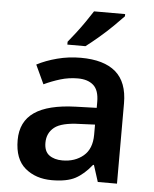

<svg xmlns="http://www.w3.org/2000/svg" viewBox="-54 -812 695 867"><g transform="rotate(5 293.0 -378.0)"><path d="M296 -552Q401 -552 454.5 -506Q508 -460 508 -364V0H421L397 -75H393Q358 -31 319.5 -10.5Q281 10 213 10Q140 10 92 -30.5Q44 -71 44 -157Q44 -241 105.5 -283.5Q167 -326 293 -330L387 -333V-360Q387 -413 361.5 -435.5Q336 -458 291 -458Q250 -458 212 -446.5Q174 -435 138 -418L98 -504Q138 -525 189.5 -538.5Q241 -552 296 -552ZM319 -254Q235 -252 202.5 -226Q170 -200 170 -156Q170 -117 193 -100Q216 -83 253 -83Q310 -83 348 -115Q386 -147 386 -211V-257ZM478 -756Q461 -738 431.5 -709Q402 -680 369 -652Q336 -624 312 -606H230V-619Q245 -637 265 -663Q285 -689 304 -716.5Q323 -744 337 -766H478Z"/></g></svg>

Font: Noto Sans New Tai Lue Semibold
Style: Regular
Weight: 400
Designer: Monotype Design Team
Foundry: Monotype Imaging Inc.
Version: Version 2.004; ttfautohint (v1.8.4.7-5d5b)